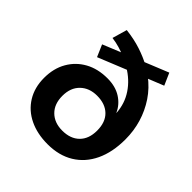

<svg xmlns="http://www.w3.org/2000/svg" viewBox="-192 -862 1018 1018"><g transform="rotate(45 317.5 -352.5)"><path d="M316 10Q238 10 179 -18.5Q120 -47 87 -100.5Q54 -154 54 -226Q54 -297 84.5 -350Q115 -403 168.5 -432.5Q222 -462 294 -462Q354 -462 395.5 -435.5Q437 -409 456 -366H457Q453 -432 417.5 -485.5Q382 -539 321 -575L350 -573L175 -502L146 -569L268 -619V-602Q245 -612 218 -620Q191 -628 161 -632L185 -715Q246 -708 296.5 -691.5Q347 -675 389 -652L356 -655L504 -715L534 -647L432 -606L435 -622Q487 -583 521 -532Q555 -481 572.5 -422.5Q590 -364 590 -300Q590 -204 557 -134.5Q524 -65 462.5 -27.5Q401 10 316 10ZM320 -96Q381 -96 416 -130.5Q451 -165 451 -227Q451 -290 416 -324Q381 -358 320 -358Q262 -358 226 -323Q190 -288 190 -227Q190 -166 225.5 -131Q261 -96 320 -96Z"/></g></svg>

Font: Nunito Sans 7pt
Style: Bold
Weight: 700
Designer: Vernon Adams
Foundry: Vernon Adams
Version: Version 3.101;gftools[0.9.27]